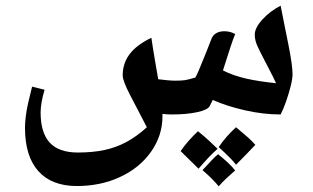

<svg xmlns="http://www.w3.org/2000/svg" viewBox="-20 -403 1101 676"><path d="M251 252Q162 252 115 199.5Q68 147 68 47Q68 30 70.5 8.5Q73 -13 79 -40Q85 -67 93 -98L137 -87Q123 -40 123 -7Q123 64 155 99Q187 134 254 134Q307 134 348.5 125Q390 116 426 96.5Q462 77 497 45Q463 -21 437.5 -69.5Q412 -118 412 -138Q412 -180 436.5 -212.5Q461 -245 513 -270Q515 -257 518 -236.5Q521 -216 526 -188Q531 -160 537 -124Q554 -122 569 -120.5Q584 -119 597 -119Q617 -119 629 -120.5Q641 -122 668 -130Q676 -144 695 -192Q703 -211 710 -229Q717 -247 724 -265Q729 -279 741 -286Q753 -293 770 -293Q791 -293 808 -283Q801 -267 790 -233Q779 -199 765 -155Q803 -136 848 -126Q893 -116 952 -110Q942 -132 930.5 -153.5Q919 -175 908 -197Q896 -220 886.5 -240.5Q877 -261 877 -281Q877 -305 904 -334.5Q931 -364 968 -383Q975 -349 981.5 -315Q988 -281 995 -248Q1003 -208 1006.5 -182Q1010 -156 1010 -142Q1010 -126 1003.5 -100Q997 -74 987.5 -46.5Q978 -19 968 0Q907 0 843 -14.5Q779 -29 729 -51L718 -29Q711 -16 674 -8Q655 -4 633 -2Q611 0 585 0Q577 0 568.5 -0.5Q560 -1 552 -2V7Q552 74 512 131Q472 188 403 220Q369 236 330.5 244Q292 252 251 252ZM811 45Q834 64 851.5 79.5Q869 95 879 107Q863 124 845.5 142Q828 160 811 177Q803 166 787.5 150.5Q772 135 750 115Q774 79 811 45ZM677 59Q697 75 714.5 91Q732 107 746 121Q730 135 713.5 152.5Q697 170 679 191Q663 175 647.5 160Q632 145 616 129Q629 110 644.5 92.5Q660 75 677 59ZM748 140Q789 173 808 197Q792 211 777 225Q762 239 750 253Q729 227 693 196Q714 173 727.5 159Q741 145 748 140Z"/></svg>

Font: Noto Naskh Arabic
Style: Bold
Weight: 700
Designer: Monotype Design Team, David Williams, Mohamad Dakak and Nizar Qandah
Foundry: Monotype Imaging Inc.
Version: Version 2.016